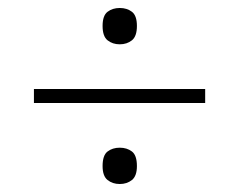

<svg xmlns="http://www.w3.org/2000/svg" viewBox="-20 -598 599 481"><path d="M65 -340V-375H494V-340ZM280 -137Q262 -137 249.5 -147Q237 -157 237 -182Q237 -209 249.5 -218.5Q262 -228 280 -228Q298 -228 310.5 -218.5Q323 -209 323 -182Q323 -157 310.5 -147Q298 -137 280 -137ZM280 -487Q262 -487 249.5 -497Q237 -507 237 -533Q237 -559 249.5 -568.5Q262 -578 280 -578Q298 -578 310.5 -568.5Q323 -559 323 -533Q323 -507 310.5 -497Q298 -487 280 -487Z"/></svg>

Font: Noto Rashi Hebrew ExtraLight
Style: Regular
Weight: 250
Version: Version 1.006